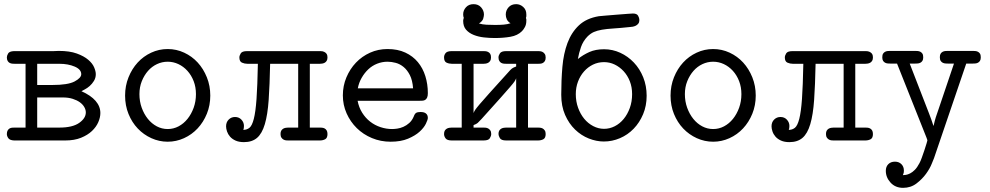

<svg xmlns="http://www.w3.org/2000/svg" viewBox="-20 -676 4765 924"><path d="M13 -31Q13 -42 17 -48.5Q21 -55 26.5 -58Q32 -61 38.5 -61.5Q45 -62 51 -62H103V-369H52Q47 -369 40 -369.5Q33 -370 27 -373Q21 -376 17 -382.5Q13 -389 13 -400Q13 -408 19 -418.5Q25 -429 47 -430H238Q244 -430 250.5 -430.5Q257 -431 263 -431Q315 -431 349.5 -418.5Q384 -406 404.5 -388.5Q425 -371 433 -352Q441 -333 441 -319Q441 -301 432 -286.5Q423 -272 411.5 -262Q400 -252 388.5 -246Q377 -240 372 -237Q417 -217 440 -190.5Q463 -164 463 -132Q463 -111 453 -88Q443 -65 422.5 -45.5Q402 -26 370 -13Q338 0 294 0H48Q27 -1 20 -11Q13 -21 13 -31ZM266 -62Q329 -62 361 -84.5Q393 -107 393 -135Q393 -148 385.5 -161Q378 -174 364 -184Q350 -194 329.5 -200.5Q309 -207 282 -207H159V-62ZM232 -267Q307 -267 339 -284Q371 -301 371 -319Q371 -342 339.5 -355.5Q308 -369 266 -369H159V-267Z M582 -216Q582 -263 598.5 -304Q615 -345 642.5 -375Q670 -405 707.5 -422.5Q745 -440 787 -440Q829 -440 866.5 -422.5Q904 -405 931.5 -375Q959 -345 975.5 -304Q992 -263 992 -216Q992 -169 975.5 -128.5Q959 -88 931 -58Q903 -28 865.5 -11Q828 6 787 6Q746 6 708.5 -11Q671 -28 643 -57.5Q615 -87 598.5 -127.5Q582 -168 582 -216ZM651 -223Q651 -188 662 -157.5Q673 -127 691.5 -104Q710 -81 734.5 -68Q759 -55 787 -55Q815 -55 839.5 -68Q864 -81 882.5 -104Q901 -127 912 -157.5Q923 -188 923 -223Q923 -257 912 -285.5Q901 -314 882 -335Q863 -356 838.5 -367.5Q814 -379 787 -379Q760 -379 735.5 -367.5Q711 -356 692.5 -335Q674 -314 662.5 -285.5Q651 -257 651 -223Z M1068 -68Q1068 -88 1080.5 -100.5Q1093 -113 1111 -113Q1130 -113 1142 -100Q1154 -87 1154 -70Q1154 -58 1151 -51Q1168 -51 1180.5 -61Q1193 -71 1201.5 -104Q1210 -137 1214.5 -199.5Q1219 -262 1221 -369H1171Q1157 -369 1144.5 -374.5Q1132 -380 1132 -400Q1132 -408 1138.5 -419Q1145 -430 1169 -430H1522Q1533 -430 1540 -426.5Q1547 -423 1550.5 -418.5Q1554 -414 1555 -409Q1556 -404 1556 -400Q1556 -389 1552 -383Q1548 -377 1542.5 -374Q1537 -371 1530.5 -370Q1524 -369 1519 -369H1471V-62H1519Q1523 -62 1529.5 -61.5Q1536 -61 1542 -58Q1548 -55 1552 -48.5Q1556 -42 1556 -31Q1556 -12 1545 -6Q1534 0 1519 0H1367Q1363 0 1357 -0.5Q1351 -1 1345 -4Q1339 -7 1334.5 -13.5Q1330 -20 1330 -31Q1330 -42 1334 -48Q1338 -54 1343.5 -57Q1349 -60 1355.5 -61Q1362 -62 1367 -62H1415V-369H1280Q1278 -267 1273 -195.5Q1268 -124 1254.5 -78.5Q1241 -33 1217 -12.5Q1193 8 1154 8Q1130 8 1113.5 0.5Q1097 -7 1087 -18.5Q1077 -30 1072.5 -43.5Q1068 -57 1068 -68Z M1630 -217Q1630 -263 1647 -303.5Q1664 -344 1693 -374.5Q1722 -405 1761 -422.5Q1800 -440 1845 -440Q1894 -440 1930.5 -423Q1967 -406 1991 -377Q2015 -348 2027 -309.5Q2039 -271 2039 -228Q2039 -214 2035.5 -206.5Q2032 -199 2026.5 -195.5Q2021 -192 2014 -191.5Q2007 -191 1999 -191H1701Q1707 -159 1723 -133.5Q1739 -108 1761.5 -90.5Q1784 -73 1811.5 -64Q1839 -55 1867 -55Q1877 -55 1891.5 -57Q1906 -59 1921 -65.5Q1936 -72 1949.5 -84Q1963 -96 1971 -115Q1976 -129 1983 -133Q1990 -137 2004 -137Q2006 -137 2012 -136.5Q2018 -136 2024 -133.5Q2030 -131 2034.5 -125Q2039 -119 2039 -109Q2039 -100 2029.5 -80.5Q2020 -61 1999 -42Q1978 -23 1943.5 -8.5Q1909 6 1860 6Q1812 6 1770 -11.5Q1728 -29 1697 -59.5Q1666 -90 1648 -130.5Q1630 -171 1630 -217ZM1968 -251Q1965 -290 1952.5 -314.5Q1940 -339 1922.5 -353.5Q1905 -368 1884.5 -373.5Q1864 -379 1845 -379Q1819 -379 1795 -369.5Q1771 -360 1752.5 -342.5Q1734 -325 1720.5 -301.5Q1707 -278 1702 -251Z M2209 -576Q2209 -581 2210 -583.5Q2211 -586 2212 -590Q2209 -597 2209 -607Q2209 -626 2222.5 -641Q2236 -656 2259 -656Q2282 -656 2295.5 -640.5Q2309 -625 2309 -606Q2309 -599 2305.5 -586.5Q2302 -574 2285 -563Q2302 -558 2321.5 -557Q2341 -556 2361 -556H2366Q2386 -556 2404 -557.5Q2422 -559 2437 -564Q2424 -572 2419 -583Q2414 -594 2414 -606Q2414 -626 2427.5 -641Q2441 -656 2464 -656Q2483 -656 2498 -642.5Q2513 -629 2513 -607Q2513 -602 2513 -598.5Q2513 -595 2511 -590Q2513 -585 2513 -583Q2513 -581 2513 -576Q2513 -559 2506.5 -546.5Q2500 -534 2492 -526Q2471 -505 2436.5 -499Q2402 -493 2361 -493Q2335 -493 2308.5 -496Q2282 -499 2259.5 -508Q2237 -517 2223 -533Q2209 -549 2209 -576ZM2117 -31Q2117 -42 2121 -48Q2125 -54 2130.5 -57Q2136 -60 2142.5 -61Q2149 -62 2154 -62H2202V-369H2155Q2141 -369 2129 -374.5Q2117 -380 2117 -400Q2117 -411 2124.5 -420.5Q2132 -430 2154 -430H2308Q2311 -430 2317 -429.5Q2323 -429 2329 -426Q2335 -423 2339 -417Q2343 -411 2343 -400Q2343 -389 2339 -383Q2335 -377 2329.5 -374Q2324 -371 2318 -370Q2312 -369 2307 -369H2259V-132Q2262 -140 2267 -147.5Q2272 -155 2288 -174Q2304 -193 2336 -228.5Q2368 -264 2425 -327Q2437 -341 2443.5 -346Q2450 -351 2464 -356V-369H2417Q2412 -369 2405.5 -369.5Q2399 -370 2393 -373Q2387 -376 2383 -382.5Q2379 -389 2379 -400Q2379 -409 2386 -419.5Q2393 -430 2416 -430H2570Q2573 -430 2579 -429.5Q2585 -429 2591 -426Q2597 -423 2601.5 -416.5Q2606 -410 2606 -399Q2606 -388 2602 -382Q2598 -376 2592.5 -373Q2587 -370 2580.5 -369.5Q2574 -369 2569 -369H2521V-62H2568Q2572 -62 2578.5 -61.5Q2585 -61 2591 -58Q2597 -55 2601.5 -48.5Q2606 -42 2606 -31Q2606 -12 2595 -6Q2584 0 2569 0H2416Q2392 0 2385.5 -11.5Q2379 -23 2379 -31Q2379 -42 2383 -48Q2387 -54 2392.5 -57Q2398 -60 2404.5 -61Q2411 -62 2416 -62H2464V-299Q2461 -291 2455.5 -283Q2450 -275 2434 -256.5Q2418 -238 2386.5 -202.5Q2355 -167 2298 -104Q2285 -90 2279 -84.5Q2273 -79 2259 -74V-62H2306Q2310 -62 2316.5 -61.5Q2323 -61 2329 -58Q2335 -55 2339.5 -48.5Q2344 -42 2344 -31Q2344 -22 2337.5 -11Q2331 0 2307 0H2154Q2132 0 2124.5 -10Q2117 -20 2117 -31Z M2681 -220Q2681 -290 2686.5 -354Q2692 -418 2711 -469Q2730 -520 2766 -554Q2802 -588 2862 -598Q2869 -599 2895 -601Q2921 -603 2950 -605.5Q2979 -608 3002 -609.5Q3025 -611 3026 -611Q3045 -611 3051 -600Q3057 -589 3057 -580Q3057 -569 3052 -562.5Q3047 -556 3040 -552.5Q3033 -549 3025 -547.5Q3017 -546 3012 -546Q2965 -541 2932.5 -539Q2900 -537 2877 -533Q2854 -529 2838 -522Q2822 -515 2807 -500Q2786 -478 2776 -449.5Q2766 -421 2761 -392Q2786 -412 2816 -425.5Q2846 -439 2887 -439Q2928 -439 2965 -422Q3002 -405 3030.5 -375Q3059 -345 3075.5 -304Q3092 -263 3092 -215Q3092 -167 3075 -126.5Q3058 -86 3029.5 -56.5Q3001 -27 2963.5 -11Q2926 5 2886 5Q2850 5 2813.5 -9.5Q2777 -24 2747.5 -52.5Q2718 -81 2699.5 -123Q2681 -165 2681 -220ZM2751 -223Q2751 -188 2762 -157.5Q2773 -127 2791.5 -104.5Q2810 -82 2835 -69Q2860 -56 2887 -56Q2914 -56 2938.5 -68.5Q2963 -81 2981.5 -103.5Q3000 -126 3011 -156.5Q3022 -187 3022 -223Q3022 -257 3011 -285Q3000 -313 2981 -333.5Q2962 -354 2938 -365.5Q2914 -377 2887 -377Q2858 -377 2833.5 -365Q2809 -353 2790.5 -332Q2772 -311 2761.5 -283Q2751 -255 2751 -223Z M3207 -216Q3207 -263 3223.5 -304Q3240 -345 3267.5 -375Q3295 -405 3332.5 -422.5Q3370 -440 3412 -440Q3454 -440 3491.5 -422.5Q3529 -405 3556.5 -375Q3584 -345 3600.5 -304Q3617 -263 3617 -216Q3617 -169 3600.5 -128.5Q3584 -88 3556 -58Q3528 -28 3490.5 -11Q3453 6 3412 6Q3371 6 3333.5 -11Q3296 -28 3268 -57.5Q3240 -87 3223.5 -127.5Q3207 -168 3207 -216ZM3276 -223Q3276 -188 3287 -157.5Q3298 -127 3316.5 -104Q3335 -81 3359.5 -68Q3384 -55 3412 -55Q3440 -55 3464.5 -68Q3489 -81 3507.5 -104Q3526 -127 3537 -157.5Q3548 -188 3548 -223Q3548 -257 3537 -285.5Q3526 -314 3507 -335Q3488 -356 3463.5 -367.5Q3439 -379 3412 -379Q3385 -379 3360.5 -367.5Q3336 -356 3317.5 -335Q3299 -314 3287.5 -285.5Q3276 -257 3276 -223Z M3693 -68Q3693 -88 3705.5 -100.5Q3718 -113 3736 -113Q3755 -113 3767 -100Q3779 -87 3779 -70Q3779 -58 3776 -51Q3793 -51 3805.5 -61Q3818 -71 3826.5 -104Q3835 -137 3839.5 -199.5Q3844 -262 3846 -369H3796Q3782 -369 3769.5 -374.5Q3757 -380 3757 -400Q3757 -408 3763.5 -419Q3770 -430 3794 -430H4147Q4158 -430 4165 -426.5Q4172 -423 4175.5 -418.5Q4179 -414 4180 -409Q4181 -404 4181 -400Q4181 -389 4177 -383Q4173 -377 4167.5 -374Q4162 -371 4155.5 -370Q4149 -369 4144 -369H4096V-62H4144Q4148 -62 4154.5 -61.5Q4161 -61 4167 -58Q4173 -55 4177 -48.5Q4181 -42 4181 -31Q4181 -12 4170 -6Q4159 0 4144 0H3992Q3988 0 3982 -0.5Q3976 -1 3970 -4Q3964 -7 3959.5 -13.5Q3955 -20 3955 -31Q3955 -42 3959 -48Q3963 -54 3968.5 -57Q3974 -60 3980.5 -61Q3987 -62 3992 -62H4040V-369H3905Q3903 -267 3898 -195.5Q3893 -124 3879.5 -78.5Q3866 -33 3842 -12.5Q3818 8 3779 8Q3755 8 3738.5 0.5Q3722 -7 3712 -18.5Q3702 -30 3697.5 -43.5Q3693 -57 3693 -68Z M4226 -400Q4226 -412 4230 -418Q4234 -424 4240 -427Q4246 -430 4253 -430.5Q4260 -431 4266 -431H4383Q4389 -431 4396 -430.5Q4403 -430 4409 -427Q4415 -424 4419 -418Q4423 -412 4423 -400Q4423 -389 4419 -383Q4415 -377 4409 -374Q4403 -371 4396 -370.5Q4389 -370 4383 -370H4358L4451 -130Q4456 -116 4462 -100.5Q4468 -85 4472 -71H4473Q4478 -94 4483.5 -111.5Q4489 -129 4499 -157L4571 -370H4543Q4537 -370 4530 -370.5Q4523 -371 4517 -374Q4511 -377 4507 -383Q4503 -389 4503 -401Q4503 -412 4507 -418Q4511 -424 4517 -427Q4523 -430 4530 -430.5Q4537 -431 4543 -431H4660Q4666 -431 4673 -430.5Q4680 -430 4686 -427Q4692 -424 4696 -418Q4700 -412 4700 -400Q4700 -389 4696 -383Q4692 -377 4686 -374Q4680 -371 4673 -370.5Q4666 -370 4660 -370H4630L4475 85Q4473 89 4464 112Q4455 135 4436.5 160.5Q4418 186 4390.5 207Q4363 228 4326 228Q4289 228 4266 203Q4243 178 4243 146Q4243 126 4255 114Q4267 102 4287 102Q4306 102 4318 114Q4330 126 4330 145Q4330 155 4327.5 160.5Q4325 166 4325 167Q4331 167 4340 165.5Q4349 164 4360 158.5Q4371 153 4382.5 141.5Q4394 130 4405 109Q4410 100 4416.5 82Q4423 64 4429 46Q4435 28 4439 14.5Q4443 1 4443 0Q4443 -1 4442.5 -3Q4442 -5 4439 -13L4297 -370H4266Q4260 -370 4253 -370.5Q4246 -371 4240 -374Q4234 -377 4230 -383Q4226 -389 4226 -400Z"/></svg>

Font: CMU Typewriter Custom
Style: Regular
Weight: 500
Monospace: yes
Version: Version 0.7.0